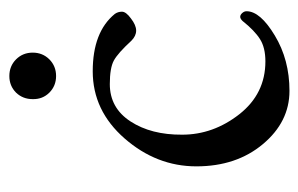

<svg xmlns="http://www.w3.org/2000/svg" viewBox="-136 -498 648 417"><g transform="rotate(-90 188.5 -290.0)"><path d="M181.2 -543.5Q181.2 -564.9 195.3 -579.6Q210 -594.2 231.4 -594.2Q252.9 -594.2 267.6 -579.6Q282.2 -564.9 282.2 -543.5Q282.2 -522 267.6 -507.3Q252.9 -492.7 231.4 -492.7Q210 -492.7 195.3 -507.3Q180.7 -522 181.2 -543.5ZM308.1 -329.1Q281.2 -358.4 265.1 -367.2Q249 -376 213.9 -376Q162.1 -376 132.8 -331.1Q103.5 -286.1 104 -218.8Q104 -151.4 148.4 -94.7Q192.9 -38.1 263.2 -38.1Q293 -38.1 311.5 -49.8Q330.1 -61.5 351.1 -87.9Q356 -92.8 359.9 -92.8Q364.3 -92.8 368.2 -88.4Q372.1 -84 372.1 -79.1Q372.1 -49.3 319.3 -17.6Q266.6 14.2 199.2 14.2Q131.8 14.2 83.5 -43.5Q35.2 -101.1 35.2 -188Q35.2 -274.4 95.7 -343.8Q156.2 -413.1 241.7 -413.1Q327.1 -413.1 366.2 -365.2Q371.1 -358.4 371.1 -349.6Q371.1 -340.8 356.4 -330.1Q341.8 -318.8 330.1 -318.8Q318.4 -318.8 308.1 -329.1Z"/></g></svg>

Font: EBGaramond
Style: Regular
Weight: 400
Version: Version 000.012g